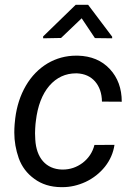

<svg xmlns="http://www.w3.org/2000/svg" viewBox="-20 -770 553 800"><path d="M347.2 -750H295.4L159.7 -618.2V-610.4L234.4 -611.8L320.3 -693.8L375.5 -611.3L447.3 -610.4V-617.2ZM238.3 -63.5C171.4 -65.4 131.3 -112.3 127 -188.5C126.5 -197.3 126 -206.1 126 -214.8C126 -227.5 127 -240.2 127.9 -252.9L129.4 -265.6C136.7 -328.6 155.8 -377.9 185.5 -412.6C215.8 -447.3 252.9 -464.4 296.9 -464.4C298.3 -464.4 299.3 -464.4 300.8 -464.4C332.5 -462.9 357.4 -451.7 376 -430.7C394.5 -409.2 404.3 -381.3 404.8 -346.7L487.3 -346.2C487.3 -401.4 470.7 -446.8 437.5 -482.4C404.3 -518.1 359.9 -536.6 304.7 -538.1C302.2 -538.1 299.8 -538.1 297.4 -538.1C254.4 -538.1 214.8 -527.3 178.2 -505.9C141.6 -483.9 111.3 -453.1 87.9 -413.1C64.5 -373 49.8 -327.6 43.5 -276.9L41 -252.4C40 -240.2 39.6 -228.5 39.6 -217.3C39.6 -181.2 45.9 -146 58.1 -110.8C70.8 -75.7 92.3 -46.9 123 -24.9C153.3 -2.4 190.4 9.3 234.4 9.8C236.3 9.8 238.3 9.8 240.7 9.8C272.9 9.8 305.2 2.4 336.9 -12.2C368.7 -27.3 395.5 -48.3 417.5 -75.7C439 -103 452.1 -133.3 457 -166.5L373.5 -166C365.7 -135.3 349.1 -110.4 324.2 -91.3C299.3 -72.8 272 -63.5 241.2 -63.5C240.2 -63.5 239.3 -63.5 238.3 -63.5Z"/></svg>

Font: Roboto
Style: Italic
Weight: 400
Italic angle: -12°
Designer: Google
Version: Version 2.137; 2017